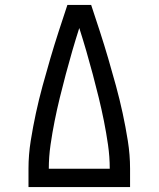

<svg xmlns="http://www.w3.org/2000/svg" viewBox="-20 -755 640 775"><path d="M95 0V-74Q95 -130 104 -186.5Q113 -243 125 -298.5Q137 -354 152 -409Q167 -464 183 -518.5Q199 -573 216.5 -627Q234 -681 252 -735H348Q366 -681 383.5 -627Q401 -573 417 -518.5Q433 -464 448 -409Q463 -354 475 -298.5Q487 -243 496 -186.5Q505 -130 505 -74V0ZM177 -74H423Q423 -122 416 -170.5Q409 -219 399.5 -266.5Q390 -314 378.5 -361Q367 -408 354.5 -455Q342 -502 328.5 -548.5Q315 -595 300 -642Q285 -595 271.5 -548.5Q258 -502 245.5 -455Q233 -408 221.5 -361Q210 -314 200.5 -266.5Q191 -219 184 -170.5Q177 -122 177 -74Z"/></svg>

Font: Iosevka Curly Slab Extended
Style: Regular
Weight: 400
Width: 7
Monospace: yes
Designer: Belleve Invis
Foundry: Belleve Invis
Version: Version 11.1.0; ttfautohint (v1.8.3)